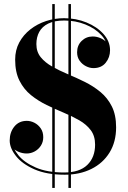

<svg xmlns="http://www.w3.org/2000/svg" viewBox="-20 -850 634 950"><path d="M300 14.5Q211 14.5 150.2 -12.2Q89.5 -39 58.8 -78.2Q28 -117.5 28 -155Q28 -195.5 51 -223.8Q74 -252 112.5 -252Q132 -252 150.5 -242.5Q169 -233 181.5 -215Q194 -197 194 -171Q194 -147.5 182.2 -129.2Q170.5 -111 151.8 -100.8Q133 -90.5 112 -90.5Q92.5 -90.5 73.2 -98.2Q54 -106 41.5 -120.5Q29 -135 29 -155L41.5 -152Q41.5 -118 70.8 -82Q100 -46 156.8 -21.2Q213.5 3.5 297 3.5Q373.5 3.5 412 -34Q450.5 -71.5 450.5 -134.5Q450.5 -177.5 429 -206Q407.5 -234.5 372.2 -254.8Q337 -275 295 -292.5Q253 -310 210.8 -330.5Q168.5 -351 133.2 -379.5Q98 -408 76.5 -450.5Q55 -493 55 -555Q55 -602 75.2 -639.8Q95.5 -677.5 130 -704.5Q164.5 -731.5 207.8 -745.8Q251 -760 297 -760Q356 -760 408 -738.8Q460 -717.5 492.2 -681.5Q524.5 -645.5 524.5 -601.5Q524.5 -566 503 -539.5Q481.5 -513 442.5 -513Q424 -513 405.2 -522.5Q386.5 -532 374 -549.5Q361.5 -567 361.5 -591.5Q361.5 -625.5 384 -647.5Q406.5 -669.5 439 -669.5Q459 -669.5 478.5 -660.8Q498 -652 510.8 -636.8Q523.5 -621.5 523.5 -601.5H512Q512 -643 481.5 -676.2Q451 -709.5 402.2 -729Q353.5 -748.5 298 -748.5Q249.5 -748.5 219 -733.5Q188.5 -718.5 174.2 -692.2Q160 -666 160 -632Q160 -593.5 181.5 -567Q203 -540.5 238 -520.8Q273 -501 315.2 -483.2Q357.5 -465.5 399.5 -444.8Q441.5 -424 476.8 -395Q512 -366 533.2 -323.8Q554.5 -281.5 554.5 -220Q554.5 -148 522 -95.2Q489.5 -42.5 432 -14Q374.5 14.5 300 14.5ZM238.5 80V-830H251V80ZM318.5 80V-830H331V80Z"/></svg>

Font: Bodoni Moda 18pt
Style: Bold
Weight: 700
Designer: Owen Earl
Foundry: indestructible type
Version: Version 2.004